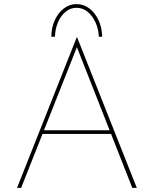

<svg xmlns="http://www.w3.org/2000/svg" viewBox="-20 -916 749 936"><path d="M63 0 354 -734H356L647 0H625L349 -701L362 -704L83 0ZM184 -281H527L529 -263H182ZM353 -896Q388 -896 415.5 -875Q443 -854 460 -818.5Q477 -783 478 -737H462Q460 -775 445.5 -807Q431 -839 407 -858.5Q383 -878 353 -878Q323 -878 299.5 -858.5Q276 -839 262.5 -807Q249 -775 248 -737H230Q231 -783 247.5 -818.5Q264 -854 291.5 -875Q319 -896 353 -896Z"/></svg>

Font: Josefin Sans Thin Thin
Style: Regular
Weight: 250
Version: Version 2.001